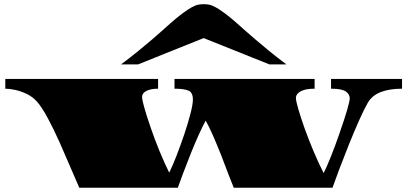

<svg xmlns="http://www.w3.org/2000/svg" viewBox="-20 -882 1914 902"><path d="M352.5 0Q335.9 -36.6 312.5 -92.3Q289.1 -147.9 259.3 -214.8Q231.9 -275.9 203.9 -328.1Q175.8 -380.4 151.4 -407.2Q132.3 -427.7 105.5 -440.7Q78.6 -453.6 51.8 -459.5Q24.9 -465.3 4.9 -465.3V-511.2H722.7V-465.3Q688 -465.3 667.7 -454.8Q647.5 -444.3 647.5 -426.8Q647.5 -413.1 658.2 -375.2Q668.9 -337.4 688 -282.2Q706.1 -229 729 -173.1Q752 -117.2 774.9 -70.8Q790.5 -102.1 808.8 -149.2Q827.1 -196.3 845.2 -249.5Q862.3 -300.3 874.3 -345.9Q886.2 -391.6 886.2 -414.1Q886.2 -447.3 865.5 -456.3Q844.7 -465.3 799.8 -465.3V-511.2H1458V-465.3Q1413.6 -465.3 1392.1 -452.6Q1370.1 -440.4 1370.1 -422.4Q1370.1 -408.2 1381.6 -368.9Q1393.1 -329.6 1411.1 -278.8Q1429.2 -228 1453.6 -170.2Q1478 -112.3 1500.5 -68.8Q1513.2 -93.3 1533.9 -144.8Q1554.7 -196.3 1575.7 -257.8Q1623 -394 1623 -420.4Q1623 -439 1604.7 -452.1Q1586.4 -465.3 1535.2 -465.3V-511.2H1868.7V-465.3Q1809.6 -465.3 1768.8 -449.5Q1728 -433.6 1708 -399.4Q1691.4 -371.1 1667.7 -317.9Q1644 -264.6 1618.2 -200.7Q1566.9 -71.3 1542 0H1078.1Q1067.9 -24.4 1052.5 -64.9Q1037.1 -105.5 1019.5 -151.4Q1002.4 -194.8 982.4 -241Q962.4 -287.1 946.3 -315.4Q931.2 -287.6 912.1 -245.4Q893.1 -203.1 873.5 -153.8Q855.5 -107.9 839.8 -66.7Q824.2 -25.4 815.4 0ZM548.8 -579.6Q571.8 -596.7 592 -612.5Q612.3 -628.4 630.4 -643.1Q666.5 -672.4 695.1 -697Q723.6 -721.7 746.6 -742.2Q779.8 -772.5 808.1 -796.1Q836.4 -819.8 864.3 -837.9Q878.4 -847.2 894.8 -854.7Q911.1 -862.3 937 -862.3Q962.9 -862.3 979.2 -854.7Q995.6 -847.2 1009.8 -837.9Q1037.6 -819.8 1065.9 -796.1Q1094.2 -772.5 1127.4 -742.2L1179.2 -697.3Q1208 -672.4 1243.9 -643.1Q1279.8 -613.8 1325.2 -579.6H1245.1L937 -703.1L628.9 -579.6Z"/></svg>

Font: Asset
Style: Regular
Weight: 400
Version: Version 1.003; ttfautohint (v1.8.4.7-5d5b)